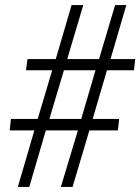

<svg xmlns="http://www.w3.org/2000/svg" viewBox="-20 -734 551 754"><path d="M174 -267H299L355 -458H231ZM50 0 115 -222H18L23 -267H128L185 -458H82L88 -502H199L261 -714H307L244 -502H369L432 -714H476L414 -502H511L506 -458H400L344 -267H448L443 -222H331L265 0H219L286 -222H160L95 0Z"/></svg>

Font: Noto Sans Display SemiCondensed Light
Style: Italic
Weight: 300
Width: 4
Italic angle: -12°
Designer: Monotype Design Team
Foundry: Monotype Imaging Inc.
Version: Version 1.900